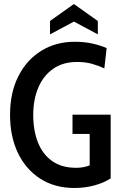

<svg xmlns="http://www.w3.org/2000/svg" viewBox="-20 -922 611 956"><path d="M351 14Q252.5 14 180.5 -32.2Q108.5 -78.5 69.2 -160.5Q30 -242.5 30 -350Q30 -461.5 71.8 -543.2Q113.5 -625 186.2 -669.5Q259 -714 351.5 -714Q400.5 -714 439.8 -705.2Q479 -696.5 511 -682.5L499.5 -581.5Q468 -596 436 -604.8Q404 -613.5 363.5 -613.5Q293.5 -613.5 244.8 -579.5Q196 -545.5 170.8 -486Q145.5 -426.5 145.5 -350Q145.5 -271.5 169.2 -212.2Q193 -153 240.2 -119.8Q287.5 -86.5 359 -86.5Q396.5 -86.5 426.5 -98.5V-255H341V-351H531V-34Q498 -12 450.8 1Q403.5 14 351 14ZM229 -751V-817.5L348 -902L467 -817.5V-751L348 -814.5Z"/></svg>

Font: Cabin Condensed Medium
Style: Regular
Weight: 500
Width: 3
Designer: Pablo Impallari
Foundry: Pablo Impallari. http://www.impallari.com Igino Marini. http://www.ikern.com
Version: Version 3.001; ttfautohint (v1.8.3)